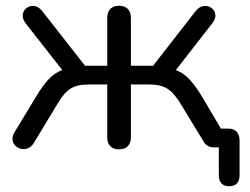

<svg xmlns="http://www.w3.org/2000/svg" viewBox="-20 -511 868 666"><path d="M775 135C799 135 811 121 811 97V-23C811 -50 798 -65 771 -65H746L685 -169C650 -227 625 -255 590 -268L717 -431C751 -474 692 -515 659 -473L511 -283H434V-449C434 -476 419 -491 393 -491C367 -491 352 -476 352 -449V-283H275L126 -473C94 -515 35 -474 69 -430L196 -268C160 -255 135 -226 101 -169L29 -50C3 -4 71 31 98 -16L177 -147C210 -203 234 -218 290 -218H352V-35C352 -8 367 7 393 7C419 7 434 -8 434 -35V-218H496C551 -218 576 -202 609 -147L685 -22C693 -6 707 0 720 0H739V97C739 121 751 135 775 135Z"/></svg>

Font: SN Pro Book
Style: Regular
Weight: 350
Designer: Tobias Whetton
Foundry: Supernotes
Version: Version 1.003;Glyphs 3.3 (3324)